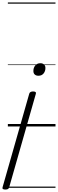

<svg xmlns="http://www.w3.org/2000/svg" viewBox="-64 -1030 472 1564"><path d="M-21 514Q-49 514 -43 495L174 -266Q176 -275 184 -280Q192 -285 205 -285Q234 -285 228 -266L11 495Q8 506 0.5 510Q-7 514 -21 514ZM249 -413Q230 -413 219 -423Q208 -433 208 -452Q208 -478 223 -496.5Q238 -515 265 -515Q283 -515 294.5 -505Q306 -495 306 -476Q306 -450 291 -431.5Q276 -413 249 -413ZM0 490H388V500H0ZM0 -20H388V0H0ZM0 -505H388V-500H0ZM0 -1010H388V-1000H0Z"/></svg>

Font: Playwrite TZ Guides
Style: Regular
Weight: 400
Designer: Veronika Burian, José Scaglione
Foundry: TypeTogether
Version: Version 1.003